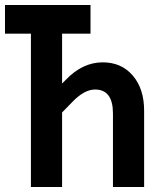

<svg xmlns="http://www.w3.org/2000/svg" viewBox="-20 -750 640 770"><path d="M104 0V-615H0V-730H343V-615H229V-415L244 -430Q311 -500 392 -500Q467 -500 512.5 -447Q558 -394 558 -306V0H433V-295Q433 -391 361 -391Q318 -391 270 -341L229 -299V0Z"/></svg>

Font: Pitagon Sans Mono
Style: Bold
Weight: 700
Monospace: yes
Designer: Travis Tran
Foundry: Pitagon
Version: Version 1.001; ttfautohint (v1.8.4.7-5d5b);gftools[0.9.26]